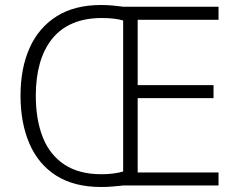

<svg xmlns="http://www.w3.org/2000/svg" viewBox="-20 -741 954 767"><path d="M383 -721Q408 -721 429 -719Q450 -717 474 -714H853V-662H530V-401H833V-349H530V-52H853V0H472Q453 2 431 4Q409 6 384 6Q276 6 204.5 -39.5Q133 -85 97.5 -167.5Q62 -250 62 -359Q62 -469 98.5 -550Q135 -631 206.5 -676Q278 -721 383 -721ZM387 -669Q320 -669 270 -647.5Q220 -626 187.5 -585Q155 -544 139 -487Q123 -430 123 -359Q123 -263 151 -192.5Q179 -122 237.5 -83.5Q296 -45 385 -45Q411 -45 433.5 -48Q456 -51 472 -56V-659Q456 -664 434.5 -666.5Q413 -669 387 -669Z"/></svg>

Font: Noto Sans Georgian Light
Style: Regular
Weight: 300
Version: Version 2.002